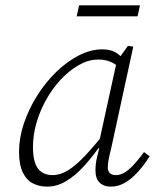

<svg xmlns="http://www.w3.org/2000/svg" viewBox="-20 -684 584 716"><path d="M156 12Q127 12 103 0Q79 -12 65 -41Q51 -70 51 -118Q51 -170 69 -223.5Q87 -277 118 -326.5Q149 -376 189 -415Q229 -454 273.5 -477Q318 -500 362 -500Q383 -500 399 -494Q415 -488 427.5 -476.5Q440 -465 451 -448L435 -422Q417 -442 395.5 -452Q374 -462 347 -462Q317 -462 290 -449.5Q263 -437 238.5 -417Q214 -397 194 -373Q170 -345 149 -306.5Q128 -268 115.5 -224Q103 -180 103 -136Q103 -79 122 -55Q141 -31 176 -31Q205 -31 234 -49Q263 -67 297.5 -103.5Q332 -140 377 -197L380 -152H362Q328 -103 294.5 -66Q261 -29 226.5 -8.5Q192 12 156 12ZM393 12Q367 12 351.5 -3Q336 -18 336 -48Q336 -61 337.5 -74Q339 -87 342.5 -100.5Q346 -114 350 -131L345 -133L417 -462L422 -464L457 -513L477 -510L394 -128Q389 -109 385.5 -91.5Q382 -74 382 -60Q382 -45 390 -38Q398 -31 412 -31Q436 -31 460.5 -52Q485 -73 517 -117L538 -101Q517 -68 494 -42.5Q471 -17 446 -2.5Q421 12 393 12ZM266 -623 275 -664H502L493 -623Z"/></svg>

Font: Source Serif 4 Light
Style: Italic
Weight: 300
Italic angle: -12°
Designer: Frank Grießhammer
Foundry: Adobe Systems Incorporated
Version: Version 4.004;hotconv 1.0.116;makeotfexe 2.5.65601